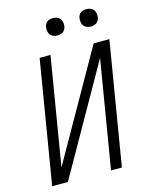

<svg xmlns="http://www.w3.org/2000/svg" viewBox="-136 -1023 871 1109"><g transform="rotate(-15 300.0 -468.5)"><path d="M35 0 157 -735H222L115 -91L480 -735H574L452 0H387L494 -644L129 0ZM490 -833Q478 -833 466.5 -837.5Q455 -842 448 -851Q441 -860 439 -872.5Q437 -885 439 -898Q440 -906 444.5 -914.5Q449 -923 456.5 -928Q464 -933 473 -935Q482 -937 490 -937Q503 -937 514.5 -932.5Q526 -928 533 -919Q540 -910 542 -897.5Q544 -885 542 -872Q540 -864 535.5 -855.5Q531 -847 523.5 -842Q516 -837 507.5 -835Q499 -833 490 -833ZM290 -833Q278 -833 266.5 -837.5Q255 -842 248 -851Q241 -860 239 -872.5Q237 -885 239 -898Q240 -906 244.5 -914.5Q249 -923 256.5 -928Q264 -933 273 -935Q282 -937 290 -937Q303 -937 314.5 -932.5Q326 -928 333 -919Q340 -910 342 -897.5Q344 -885 342 -872Q340 -864 335.5 -855.5Q331 -847 323.5 -842Q316 -837 307.5 -835Q299 -833 290 -833Z"/></g></svg>

Font: Iosevka Curly LtExObl
Style: Regular
Weight: 300
Width: 7
Italic angle: -9°
Monospace: yes
Designer: Belleve Invis
Foundry: Belleve Invis
Version: Version 11.1.0; ttfautohint (v1.8.3)